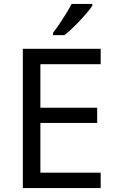

<svg xmlns="http://www.w3.org/2000/svg" viewBox="-20 -964 596 984"><path d="M496 0H97V-714H496V-635H187V-412H478V-334H187V-79H496ZM453 -934Q441 -916 416 -887.5Q391 -859 362.5 -830.5Q334 -802 310 -784H252V-796Q267 -815 284.5 -841Q302 -867 319 -894.5Q336 -922 347 -944H453Z"/></svg>

Font: Noto Sans Myanmar UI
Style: Regular
Weight: 400
Designer: Monotype Design Team
Foundry: Monotype Imaging Inc.
Version: Version 2.103; ttfautohint (v1.8.4.7-5d5b)